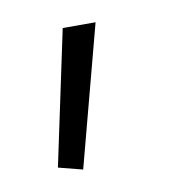

<svg xmlns="http://www.w3.org/2000/svg" viewBox="-41 -111 283 305"><g transform="rotate(-10 100.0 41.5)"><path d="M32 145 78 -72H131L71 155Z"/></g></svg>

Font: Encode Sans Narrow
Style: ExtraLight
Weight: 200
Designer: Pablo Impallari, Andres Torresi
Foundry: Pablo Impallari, Andres Torresi
Version: Version 1.000; ttfautohint (v1.00) -l 8 -r 50 -G 200 -x 14 -